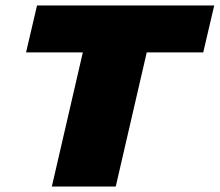

<svg xmlns="http://www.w3.org/2000/svg" viewBox="-20 -680 801 700"><path d="M761 -660 721 -489H515L402 0H169L282 -489H75L115 -660Z"/></svg>

Font: Work Sans Black
Style: Italic
Weight: 900
Italic angle: -13°
Designer: Wei Huang
Foundry: Wei Huang
Version: Version 2.009; ttfautohint (v1.8.3)